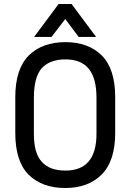

<svg xmlns="http://www.w3.org/2000/svg" viewBox="-20 -919 650 957"><path d="M336.9 -898.9 459 -734.9H372.1L305.2 -824.2L236.8 -734.9H149.9L272 -898.9ZM123 -47.9Q56.2 -114.7 56.2 -255.9V-435.1Q56.2 -575.2 124 -643.1Q191.4 -709 306.2 -709Q419.4 -709 486.8 -643.1Q554.2 -575.7 554.2 -435.1V-255.9Q554.2 -116.2 485.8 -47.9Q418.5 18.1 305.2 18.1Q190.4 18.1 123 -47.9ZM460.9 -432.1Q460.9 -528.8 422.6 -575.9Q384.3 -623 306.2 -623Q229 -623 188 -579.1Q148.9 -534.2 148.9 -432.1V-252Q148.9 -153.3 189 -111.8Q227.5 -68.8 306.2 -68.8Q460.9 -68.8 460.9 -252Z"/></svg>

Font: D-DIN-PRO Medium
Style: Regular
Weight: 500
Designer: datto
Foundry: CyberFei
Version: Version 1.000;hotconv 1.0.109;makeotfexe 2.5.65596